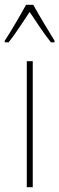

<svg xmlns="http://www.w3.org/2000/svg" viewBox="-41 -783 248 803"><path d="M98 -763H68C44 -719 0 -644 -21 -613V-606H-5C22 -639 58 -696 83 -733C110 -693 144 -640 172 -606H187V-613C175 -632 124 -716 98 -763ZM96 0V-527H71V0Z"/></svg>

Font: Noto Sans Ethiopic ExtraCondensed Thin
Style: Regular
Weight: 100
Width: 2
Designer: Monotype Design Team
Foundry: Monotype Imaging Inc.
Version: Version 2.102